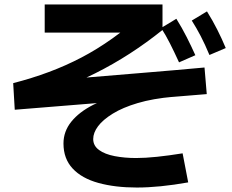

<svg xmlns="http://www.w3.org/2000/svg" viewBox="-20 -783 1040 859"><path d="M46 -292 39 -411Q124 -433 199 -461Q274 -489 344 -525.5Q414 -562 483.5 -611.5Q553 -661 626 -727L621 -637H180V-763H707V-649Q636 -592 561 -543.5Q486 -495 406 -455Q326 -415 242.5 -384.5Q159 -354 71 -334L69 -410Q199 -422 341 -434Q483 -446 624 -457.5Q765 -469 895 -481L905 -362Q694 -345 478.5 -327Q263 -309 46 -292ZM592 56Q495 56 420.5 35.5Q346 15 305 -29Q264 -73 264 -141Q264 -195 299 -238.5Q334 -282 398 -314.5Q462 -347 550.5 -368Q639 -389 744 -399L755 -350Q664 -342 596.5 -322Q529 -302 484.5 -274.5Q440 -247 418.5 -218Q397 -189 397 -161Q397 -131 423 -112Q449 -93 493 -84.5Q537 -76 589 -76Q630 -76 682.5 -81.5Q735 -87 797 -97L822 33Q693 56 592 56ZM781 -504Q759 -552 740.5 -588.5Q722 -625 701 -658L769 -699Q794 -659 815 -617.5Q836 -576 854 -536ZM917 -537Q897 -585 878 -621.5Q859 -658 838 -691L906 -732Q931 -692 952 -650.5Q973 -609 990 -568Z"/></svg>

Font: Murecho Thin SemiBold
Style: Regular
Weight: 600
Version: Version 1.010